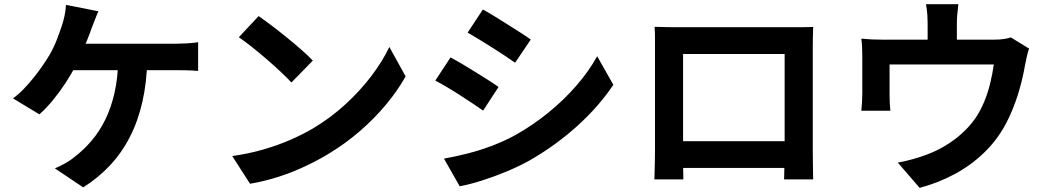

<svg xmlns="http://www.w3.org/2000/svg" viewBox="-20 -837 5010 914"><path d="M448.5 -783.3Q439.9 -764.4 431.1 -741.3Q422.3 -718.2 415.7 -701.7Q407.4 -677 394.7 -645.8Q382 -614.6 368.4 -583.5Q354.8 -552.5 341.3 -526.4Q321.6 -487.6 293.4 -444.2Q265.2 -400.9 232.9 -361.4Q200.6 -321.9 167.5 -292.7L41.9 -368.6Q68.9 -388.4 93.6 -414.2Q118.4 -439.9 140.9 -468.2Q163.5 -496.4 182.2 -523.7Q200.9 -551.1 215.3 -574.7Q235.5 -609.4 249.8 -646.3Q264.1 -683.2 273.4 -711.4Q282.1 -736.4 287.6 -763.5Q293.1 -790.7 294.1 -813.7ZM290.8 -628.8Q307.8 -628.8 341 -628.8Q374.2 -628.8 418 -628.8Q461.9 -628.8 510.4 -628.8Q558.8 -628.8 607.2 -628.8Q655.6 -628.8 698.4 -628.8Q741.2 -628.8 772.7 -628.8Q804.3 -628.8 819.1 -628.8Q838.7 -628.8 868.7 -630.5Q898.7 -632.2 923.2 -635.9V-499.3Q894.8 -501.9 865.5 -502.4Q836.1 -502.9 819.1 -502.9Q801.7 -502.9 762 -502.9Q722.2 -502.9 669 -502.9Q615.8 -502.9 557.4 -502.9Q499 -502.9 444.2 -502.9Q389.4 -502.9 346 -502.9Q302.6 -502.9 280 -502.9ZM681.4 -556.5Q678.9 -445.9 658.1 -353.5Q637.2 -261.1 598.7 -185.9Q560.3 -110.6 504.3 -50.6Q448.3 9.5 376.1 55L241.3 -35.5Q268.2 -46.8 293.2 -61.2Q318.3 -75.6 335.8 -90.7Q378.6 -123.5 415.4 -166.5Q452.2 -209.4 480.4 -265.9Q508.6 -322.5 525 -394.3Q541.5 -466.1 543 -556.8Z M1211.1 -760.4Q1237.3 -742.4 1272.3 -716Q1307.3 -689.6 1344.5 -659.3Q1381.6 -629 1414.7 -600.2Q1447.8 -571.4 1469.1 -548.5L1367.3 -444.3Q1347.8 -465.5 1317 -494.4Q1286.2 -523.4 1250.3 -554.4Q1214.4 -585.5 1179.4 -613.3Q1144.4 -641 1117 -659.8ZM1085.5 -94.2Q1164.4 -105.3 1233.1 -125.2Q1301.8 -145 1361.1 -170.8Q1420.4 -196.5 1468.8 -225Q1554.1 -275.7 1624.8 -340.7Q1695.5 -405.8 1748.7 -476.2Q1801.9 -546.6 1833.4 -613.5L1910.9 -473.3Q1873.1 -405.6 1817.4 -338.8Q1761.7 -271.9 1691.9 -211.7Q1622.2 -151.5 1541 -102.9Q1490.5 -72.5 1431.2 -44.7Q1372 -16.8 1306.4 4.4Q1240.7 25.7 1170.3 37.7Z M2278.6 -791.8Q2303.3 -778.5 2334.2 -759.4Q2365.2 -740.2 2397.5 -719.9Q2429.7 -699.6 2458.6 -681.1Q2487.4 -662.6 2506.7 -648.7L2432.1 -538.4Q2411.6 -553 2382.9 -572Q2354.1 -591 2322.9 -610.8Q2291.6 -630.7 2261.1 -649.2Q2230.7 -667.7 2206.2 -681.8ZM2093.4 -81.9Q2149.7 -91.9 2207.5 -106.7Q2265.2 -121.5 2322.5 -143.1Q2379.7 -164.8 2433.8 -194.1Q2518.7 -242.1 2592.1 -302.2Q2665.6 -362.2 2724.5 -430.1Q2783.4 -498 2822.8 -569.3L2899.8 -433.4Q2830.2 -329.4 2727.7 -237Q2625.3 -144.5 2502 -73.8Q2451.2 -45.3 2390.5 -20.1Q2329.8 5 2271.2 23.4Q2212.7 41.8 2168.3 49.7ZM2124.6 -563.6Q2149.8 -550.4 2181.4 -531.7Q2212.9 -512.9 2244.9 -493Q2276.9 -473.1 2305.5 -454.9Q2334.1 -436.8 2353.3 -422.9L2279.9 -310.6Q2258.5 -325.7 2230 -344.5Q2201.6 -363.3 2170.2 -383.6Q2138.8 -403.9 2108.2 -422Q2077.7 -440.2 2052.2 -453.3Z M3096.2 -709.4Q3126.8 -708.4 3154.1 -707.9Q3181.5 -707.4 3202 -707.4Q3217.6 -707.4 3251.2 -707.4Q3284.8 -707.4 3329.9 -707.4Q3375 -707.4 3426.1 -707.4Q3477.1 -707.4 3528.5 -707.4Q3579.8 -707.4 3624.7 -707.4Q3669.6 -707.4 3703.2 -707.4Q3736.9 -707.4 3752.3 -707.4Q3771 -707.4 3797.4 -707.5Q3823.8 -707.6 3851.1 -708.6Q3850.1 -686 3849.6 -660.5Q3849.1 -634.9 3849.1 -611.6Q3849.1 -598.3 3849.1 -568.8Q3849.1 -539.3 3849.1 -498.6Q3849.1 -457.8 3849.1 -412.3Q3849.1 -366.7 3849.1 -320.6Q3849.1 -274.5 3849.1 -234.1Q3849.1 -193.6 3849.1 -164.3Q3849.1 -135 3849.1 -121.8Q3849.1 -107.4 3849.5 -84.7Q3849.9 -62 3850 -39.3Q3850.1 -16.7 3850.6 -0.6Q3851.1 15.5 3851.1 17.1H3712.6Q3712.8 15.1 3713.2 -7.5Q3713.6 -30.1 3714.4 -61Q3715.2 -91.9 3715.2 -119.2Q3715.2 -131.6 3715.2 -162.6Q3715.2 -193.6 3715.2 -235.8Q3715.2 -278.1 3715.2 -325.1Q3715.2 -372 3715.2 -417.2Q3715.2 -462.4 3715.2 -499.3Q3715.2 -536.1 3715.2 -558Q3715.2 -579.9 3715.2 -579.9H3231.7Q3231.7 -579.9 3231.7 -558.1Q3231.7 -536.3 3231.7 -499.5Q3231.7 -462.6 3231.7 -417.5Q3231.7 -372.5 3231.7 -325.6Q3231.7 -278.7 3231.7 -236.5Q3231.7 -194.2 3231.7 -163.1Q3231.7 -132 3231.7 -119.2Q3231.7 -101.3 3231.7 -78.6Q3231.7 -55.9 3232.2 -34.9Q3232.7 -13.9 3232.9 0.7Q3233 15.3 3233 17.1H3095.2Q3095.2 15.3 3095.7 0.2Q3096.2 -14.8 3096.7 -36.9Q3097.2 -59.1 3097.6 -82Q3098 -105 3098 -123.2Q3098 -136 3098 -165.5Q3098 -195.1 3098 -235.9Q3098 -276.6 3098 -322.6Q3098 -368.5 3098 -414.3Q3098 -460.1 3098 -500.4Q3098 -540.7 3098 -569.8Q3098 -599 3098 -611.6Q3098 -633.2 3098 -660.6Q3098 -688.1 3096.2 -709.4ZM3764.7 -164.8V-37.5H3163.8V-164.8Z M4542.2 -817Q4538.6 -785 4536.8 -765.7Q4535.1 -746.4 4535.1 -724.7Q4535.1 -711.5 4535.1 -684.6Q4535.1 -657.7 4535.1 -628.8Q4535.1 -599.9 4535.1 -580.6H4395.9Q4395.9 -602.5 4395.9 -631.4Q4395.9 -660.3 4395.9 -685.9Q4395.9 -711.5 4395.9 -724.7Q4395.9 -746.4 4394.6 -765.7Q4393.3 -785 4388.2 -817ZM4878.8 -605.7Q4872.9 -589.7 4867.6 -565.5Q4862.2 -541.2 4859.5 -526.4Q4853.3 -490.7 4844.6 -454.7Q4835.8 -418.6 4824.5 -383Q4813.1 -347.4 4798.6 -312.2Q4784.1 -277.1 4765.8 -243Q4726.1 -169.6 4664.5 -110Q4602.8 -50.4 4525 -8.5Q4447.2 33.5 4357.9 57.3L4253.9 -62.9Q4287.8 -68.8 4326.1 -79.6Q4364.5 -90.3 4395.3 -102.3Q4436.6 -117.8 4478.2 -142.4Q4519.9 -167 4557 -200Q4594.1 -233 4622.4 -272.9Q4647.5 -310 4665.1 -352.4Q4682.7 -394.9 4693.7 -440.4Q4704.8 -485.9 4710.9 -530.1H4214.7Q4214.7 -516.7 4214.7 -497.2Q4214.7 -477.6 4214.7 -455.5Q4214.7 -433.4 4214.7 -414.5Q4214.7 -395.6 4214.7 -383.8Q4214.7 -366.8 4215.7 -345.9Q4216.7 -325 4218.5 -309.9H4080.3Q4082.3 -328.9 4083.6 -351.3Q4084.9 -373.8 4084.9 -393.7Q4084.9 -405.7 4084.9 -428.9Q4084.9 -452.2 4084.9 -478.7Q4084.9 -505.3 4084.9 -529Q4084.9 -552.7 4084.9 -567Q4084.9 -583.6 4084 -609.2Q4083.1 -634.9 4080.3 -653Q4106.1 -650.4 4129.9 -649.3Q4153.8 -648.2 4182.5 -648.2H4709.2Q4740.5 -648.2 4759.8 -651.4Q4779.1 -654.5 4792.1 -658.9Z"/></svg>

Font: Noto Sans JP
Style: Regular
Weight: 100
Designer: Ryoko NISHIZUKA 西塚涼子 (kana, bopomofo & ideographs); Paul D. Hunt (Latin, Greek & Cyrillic); Sandoll Communications 산돌커뮤니
Foundry: Adobe
Version: Version 2.004;hotconv 1.0.118;makeotfexe 2.5.65603